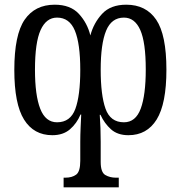

<svg xmlns="http://www.w3.org/2000/svg" viewBox="-20 -566 771 818"><path d="M251 232V191H258Q287 191 304.5 178Q322 165 322 119V39Q322 9 323.5 -23.5Q325 -56 326 -78H323Q307 -40 278 -15Q249 10 203 10Q124 10 82.5 -56.5Q41 -123 41 -268Q41 -418 85 -482Q129 -546 213 -546Q280 -546 316 -507Q352 -468 365 -415Q379 -468 415 -507Q451 -546 518 -546Q602 -546 645.5 -482Q689 -418 689 -269Q689 -124 647.5 -57Q606 10 527 10Q481 10 453 -15Q425 -40 408 -77H405Q407 -50 408 -20.5Q409 9 409 38V124Q409 168 428.5 179.5Q448 191 474 191H486V232ZM223 -45Q280 -45 301 -102Q322 -159 322 -268Q322 -380 299 -435.5Q276 -491 223 -491Q177 -491 153 -438Q129 -385 129 -269Q129 -160 151.5 -102.5Q174 -45 223 -45ZM508 -45Q558 -45 579.5 -103Q601 -161 601 -270Q601 -386 577.5 -438.5Q554 -491 508 -491Q455 -491 432 -435Q409 -379 409 -269Q409 -161 429.5 -103Q450 -45 508 -45Z"/></svg>

Font: Noto Serif ExtraCondensed
Style: Regular
Weight: 400
Width: 2
Designer: Monotype Design Team
Foundry: Monotype Imaging Inc.
Version: Version 2.015